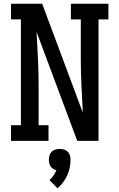

<svg xmlns="http://www.w3.org/2000/svg" viewBox="-20 -755 640 1029"><path d="M39 0V-84H92V-651H39V-735H206L424 -151Q420 -223 416.5 -295.5Q413 -368 413 -441V-651H360V-735H561V-651H508V0H394L176 -584Q180 -512 183.5 -439.5Q187 -367 187 -294V-84H240V0ZM288 254 245 210Q257 200 266.5 186Q276 172 282 157Q272 155 264 149.5Q256 144 251 136.5Q246 129 244 119.5Q242 110 242 101Q242 89 245.5 77.5Q249 66 257 58Q265 50 276.5 46.5Q288 43 300 43Q312 43 323.5 46.5Q335 50 343 58Q351 66 354.5 77.5Q358 89 358 101Q358 123 353.5 144.5Q349 166 340 185.5Q331 205 318 222.5Q305 240 288 254Z"/></svg>

Font: Iosevka Slab Medium Extended
Style: Regular
Weight: 500
Width: 7
Monospace: yes
Designer: Belleve Invis
Foundry: Belleve Invis
Version: Version 11.1.1; ttfautohint (v1.8.3)